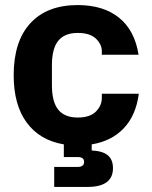

<svg xmlns="http://www.w3.org/2000/svg" viewBox="-20 -564 602 758"><path d="M194 95H287Q312 95 312 75Q312 56 287 56H232V6Q137 -10 85.5 -80Q34 -150 34 -267Q34 -401 100 -472.5Q166 -544 287 -544Q388 -544 450 -494Q512 -444 527 -348H382V-362Q382 -389 358.5 -411.5Q335 -434 287 -434Q235 -434 210 -403Q185 -372 185 -307V-227Q185 -162 210 -131Q235 -100 287 -100Q335 -100 358.5 -123.5Q382 -147 382 -177V-194H528Q517 -109 469 -58Q421 -7 342 6V30Q385 32 405.5 49Q426 66 426 100Q426 174 325 174H194Z"/></svg>

Font: Mozilla Headline BETA
Style: Bold
Weight: 700
Designer: Studio DRAMA
Foundry: Studio DRAMA
Version: Version 0.100